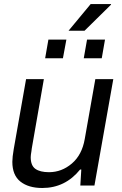

<svg xmlns="http://www.w3.org/2000/svg" viewBox="-20 -917 602 949"><path d="M318.8 -765.1 428.2 -897H528.8V-894L397.9 -765.1ZM203.1 -628.9 219.2 -721.2H308.1L291 -628.9ZM394 -628.9 410.2 -721.2H499L482.9 -628.9ZM189 12.2Q121.1 12.2 81.1 -19.3Q41 -50.8 41 -117.2Q41 -140.1 47.9 -180.2L108.9 -525.9H196.8L137.2 -184.1Q136.7 -178.7 135.3 -169.4Q133.8 -160.2 132.8 -153.1Q131.8 -146 131.8 -140.1Q131.8 -98.6 155 -82.3Q178.2 -65.9 222.2 -65.9Q284.7 -65.9 335 -108.6Q385.3 -151.4 398.9 -230L451.2 -525.9H540L446.8 0H377L381.8 -79.1H376Q302.2 12.2 189 12.2Z"/></svg>

Font: Archivo
Style: Italic
Weight: 400
Italic angle: -10°
Designer: Hector Gatti
Foundry: Omnibus-Type
Version: Version 2.001